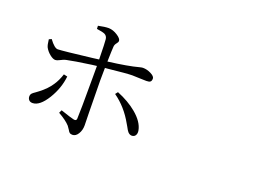

<svg xmlns="http://www.w3.org/2000/svg" viewBox="-107 -983 1714 1259"><g transform="rotate(20 750.0 -353.5)"><path d="M476.6 16.6Q463.9 16.6 456.1 9.8Q451.2 5.9 444.3 -6.8Q435.5 -20.5 428.7 -29.3Q402.3 -58.6 346.7 -89.8L356.4 -110.4Q359.4 -109.4 366.2 -107.4Q428.7 -85.9 451.2 -81.1Q470.7 -77.1 471.7 -93.8Q474.6 -138.7 474.6 -380.9Q474.6 -421.9 474.6 -462.9Q464.8 -461.9 442.4 -459Q317.4 -441.4 274.4 -431.6Q253.9 -427.7 231.4 -415Q214.8 -406.2 204.1 -406.2Q187.5 -406.2 165 -424.3Q142.6 -442.4 129.9 -465.8Q122.1 -481.4 118.2 -519.5L135.7 -527.3Q172.9 -476.6 196.3 -477.5Q233.4 -478.5 428.7 -502Q460.9 -505.9 473.6 -507.8Q471.7 -626 468.8 -648.4Q465.8 -669.9 448.2 -678.7Q433.6 -685.5 391.6 -691.4L390.6 -712.9Q435.5 -722.7 463.9 -722.7Q494.1 -721.7 524.4 -702.1Q554.7 -682.6 554.7 -666Q554.7 -658.2 545.9 -647.5Q534.2 -633.8 533.2 -619.1Q531.2 -594.7 529.3 -513.7Q668.9 -531.2 740.2 -550.8Q755.9 -554.7 762.7 -554.7Q791 -554.7 818.4 -541Q847.7 -526.4 847.7 -510.3Q847.7 -494.1 839.8 -487.8Q832 -481.4 813.5 -481.4Q799.8 -481.4 773.4 -482.4Q737.3 -484.4 713.9 -484.4Q677.7 -484.4 542 -469.7Q532.2 -468.8 528.3 -468.8Q527.3 -436.5 527.3 -379.9Q527.3 -334 530.3 -159.2Q532.2 -78.1 532.2 -68.4Q532.2 -35.2 516.6 -9.8Q501 16.6 476.6 16.6ZM160.2 -89.8Q143.6 -89.8 134.8 -99.6Q126 -109.4 126 -124Q126 -136.7 133.8 -145.5Q138.7 -151.4 156.2 -163.1Q168.9 -171.9 175.8 -177.7Q224.6 -214.8 252 -256.8Q274.4 -289.1 290 -336.9L315.4 -331.1Q306.6 -248 259.8 -170.9Q210 -89.8 160.2 -89.8ZM844.7 -111.3Q830.1 -111.3 817.4 -125Q809.6 -133.8 796.9 -158.2Q790 -168.9 787.1 -174.8Q733.4 -271.5 649.4 -331.1L663.1 -348.6Q743.2 -316.4 799.8 -269.5Q864.3 -215.8 875 -159.2Q878.9 -138.7 870.6 -125Q862.3 -111.3 844.7 -111.3Z"/></g></svg>

Font: Bpmf GenYo Min R
Style: R
Weight: 400
Foundry: But Ko
Version: Version 1.320